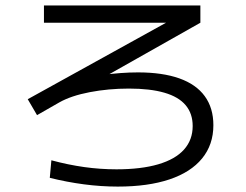

<svg xmlns="http://www.w3.org/2000/svg" viewBox="-20 -690 904 706"><path d="M163.1 -36.1 168.9 -100.6Q230.5 -84 289.6 -75.7Q348.6 -67.4 408.2 -67.4Q499 -67.4 562 -85.9Q625 -104.5 656.7 -140.1Q688.5 -175.8 688.5 -226.6Q688.5 -272.5 662.6 -303.2Q636.7 -334 584.5 -349.1Q532.2 -364.3 454.1 -364.3Q378.9 -364.3 310.1 -351.1Q241.2 -337.9 198.2 -313.5L116.2 -266.6L82 -325.2L626 -626L627 -606.4H141.6V-669.9H716.8V-606.4L258.8 -347.7L229.5 -386.7Q276.4 -403.3 350.6 -413.6Q424.8 -423.8 487.3 -423.8Q577.1 -423.8 639.2 -401.9Q701.2 -379.9 732.9 -336.4Q764.6 -293 764.6 -229.5Q764.6 -158.2 723.1 -107.4Q681.6 -56.6 603 -30.3Q524.4 -3.9 413.1 -3.9Q351.6 -3.9 288.6 -12.2Q225.6 -20.5 163.1 -36.1Z"/></svg>

Font: Pretendard GOV Variable
Style: Regular
Weight: 400
Designer: Base glyphs from Inter by Rasmus Andersson; Hangul glyphs from Noto Sans CJK(Source Han Sans) by Jang Soo-young and Kang
Foundry: Kil Hyung-jin
Version: Version 1.307;Glyphs 3.2 (3192)